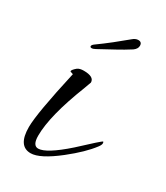

<svg xmlns="http://www.w3.org/2000/svg" viewBox="-119 -474 469 542"><g transform="rotate(30 115.5 -203.5)"><path d="M68 11Q27 11 27 -51Q27 -95 60 -242Q50 -245 50 -246Q50 -251 62 -261Q69 -266 82 -266Q116 -266 116 -247Q116 -246 108 -225Q62 -108 62 -43Q62 -11 80 -11Q106 -11 167 -65Q226 -120 229 -120Q231 -120 231 -115Q231 -110 225 -102Q213 -86 195.5 -69Q178 -52 154 -33Q98 11 68 11ZM69 -332Q64 -332 64 -336Q64 -340 71 -345Q92 -360 113.5 -377Q135 -394 154 -410Q163 -418 172 -418Q184 -418 184 -406Q184 -396 173 -388Q151 -374 131.5 -363.5Q112 -353 81 -336Q74 -332 69 -332Z"/></g></svg>

Font: Ole
Style: Regular
Weight: 400
Designer: Robert E. Leuschke
Foundry: Robert E. Leuschke
Version: Version 1.010; ttfautohint (v1.8.3)